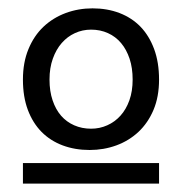

<svg xmlns="http://www.w3.org/2000/svg" viewBox="-20 -682 430 458"><path d="M34.7 -293H359.4V-244.1H34.7ZM98.1 -492.2Q98.1 -464.4 105.5 -442.6Q112.8 -420.9 125.7 -406Q138.7 -391.1 157 -383.1Q175.3 -375 197.3 -375Q217.8 -375 235.8 -383.1Q253.9 -391.1 267.3 -406Q280.8 -420.9 288.6 -442.6Q296.4 -464.4 296.4 -492.2Q296.4 -520 289.1 -542Q281.7 -564 268.8 -579.3Q255.9 -594.7 237.5 -603Q219.2 -611.3 197.3 -611.3Q176.8 -611.3 158.7 -603Q140.6 -594.7 127.2 -579.3Q113.8 -564 106 -542Q98.1 -520 98.1 -492.2ZM34.7 -492.2Q34.7 -533.2 47.9 -564.9Q61 -596.7 83.7 -618.2Q106.4 -639.6 136.7 -650.9Q167 -662.1 200.7 -662.1Q235.8 -662.1 265.1 -650.9Q294.4 -639.6 315.2 -618.2Q335.9 -596.7 347.7 -564.9Q359.4 -533.2 359.4 -492.2Q359.4 -451.2 346.2 -419.9Q333 -388.7 310.3 -367.4Q287.6 -346.2 257.6 -335.2Q227.5 -324.2 193.8 -324.2Q158.7 -324.2 129.4 -335.2Q100.1 -346.2 79.1 -367.4Q58.1 -388.7 46.4 -419.9Q34.7 -451.2 34.7 -492.2Z"/></svg>

Font: Andika Afr
Style: Regular
Weight: 400
Designer: Victor Gaultney, Annie Olsen, Julie Remington, Don Collingsworth, Eric Hays, Becca Hirsbrunner
Foundry: SIL International
Version: Version 5.000